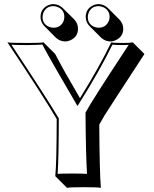

<svg xmlns="http://www.w3.org/2000/svg" viewBox="-20 -854 749 934"><path d="M397 -771Q397 -810.5 432.1 -827.6Q445.8 -834 460 -834Q485.8 -833 504.4 -815.4L561 -758.8Q579.1 -739.7 579.6 -714.4Q579.6 -677.2 545.4 -659.7Q531.2 -652.8 516.6 -652.3Q490.2 -653.3 471.7 -670.9L415 -727.5Q397.5 -746.1 397 -771ZM177.2 -771Q177.2 -810.5 212.4 -827.6Q226.1 -834 240.2 -834Q266.6 -833 284.7 -815.4L341.3 -759.3Q359.4 -740.2 359.4 -714.4Q359.4 -676.8 325.7 -659.7Q311.5 -652.8 296.4 -652.3Q270 -653.3 251.5 -670.9L195.3 -727.5Q177.7 -746.1 177.2 -771ZM462.9 -247.6Q464.4 -13.7 470.7 59.6Q454.1 56.6 387.7 56.6Q322.3 56.6 305.7 59.6L249 2.9Q255.4 -62 255.9 -274.9Q194.8 -379.4 16.1 -647.9Q33.7 -645 113.8 -645Q174.3 -645 191.9 -647.9L248.5 -591.3Q289.1 -512.2 369.1 -376.5Q463.4 -528.3 521 -647.9Q533.7 -645 579.1 -645Q612.8 -645 626 -647.9L682.6 -591.3Q505.4 -319.8 487.3 -290.5Q473.6 -267.1 462.9 -247.6ZM396 -304.2V-306.6L397.5 -309.1Q428.2 -365.2 578.1 -593.3Q593.3 -616.2 606 -635.7Q595.2 -635.3 579.1 -634.8Q542.5 -634.8 526.9 -636.7Q464.8 -509.3 365.7 -352.1L356.9 -338.4L348.6 -352.5Q222.7 -567.9 193.8 -622.6Q189.9 -630.4 186.5 -637.2Q165.5 -635.3 113.8 -634.8Q62 -634.8 35.6 -636.2Q213.9 -366.7 264.6 -280.3L266.1 -277.8V-274.9Q265.6 -78.6 260.3 -8.3Q282.7 -9.8 331.1 -9.8Q380.9 -9.8 403.3 -8.3Q397.5 -97.2 396 -304.2ZM187 -771Q187 -737.3 218.3 -723.6Q229 -719.2 240.2 -719.2Q274.4 -719.2 288.6 -750Q293 -760.7 293 -771Q293 -805.7 261.7 -819.3Q251 -823.7 240.2 -824.2Q205.6 -824.2 191.4 -793Q187 -781.7 187 -771ZM407.2 -771Q407.2 -737.3 438 -723.6Q448.7 -719.2 460 -719.2Q492.7 -719.2 507.8 -748.5Q513.2 -759.8 513.2 -771Q513.2 -804.2 482.9 -818.8Q471.7 -823.7 460 -824.2Q425.3 -824.2 411.6 -793Q407.2 -781.7 407.2 -771Z"/></svg>

Font: Linux Biolinum Shadow O
Style: Bold
Weight: 700
Designer: Philipp H. Poll
Foundry: Philipp H. Poll
Version: Version 0.9.2